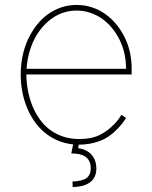

<svg xmlns="http://www.w3.org/2000/svg" viewBox="-20 -574 617 777"><path d="M93.8 -415.5Q107.6 -445.3 127.1 -470.7Q146.7 -496.1 171.5 -514.6Q196.4 -533 226 -543.5Q255.7 -554 289.8 -554Q322.4 -554 351.4 -544.6Q380.3 -535.2 404.8 -518.1Q429.3 -501.1 449.2 -477.3Q469.1 -453.5 483.7 -424.7Q512.8 -366.8 512.8 -295.5V-272.7H86.6Q87 -240.4 92.9 -208.5Q98.7 -176.5 110.3 -147.5Q121.8 -118.6 139.2 -93.6Q156.6 -68.5 180.4 -50.2Q204.2 -32 234.2 -21.7Q264.2 -11.4 301.1 -11.4Q351.9 -11.4 386 -29.1Q403.1 -38 416.7 -48.7Q430.4 -59.3 440.9 -70Q451.3 -80.6 459 -90.9Q466.6 -101.2 471.6 -109.4L490.1 -96.6Q478 -76 453.8 -50.8Q422.2 -17.8 383.2 -3.2Q344.1 11.4 298.7 11.4L296.2 25.6Q332.7 31.2 351.2 52.9Q369.7 74.6 370 108Q369.3 180 274.1 183.2L273.4 160.5Q313.2 159.1 330.1 146.5Q346.9 133.9 347.3 108Q347.3 89.5 340.9 77.6Q334.5 65.7 323.9 58.9Q313.2 52.2 298.8 49.5Q284.4 46.9 268.5 46.9L275.9 10.3Q240.8 6.7 211.3 -6.4Q181.8 -19.5 158.2 -39.8Q134.6 -60 117 -86.3Q99.4 -112.6 87.5 -142.8Q75.6 -172.9 69.8 -205.6Q63.9 -238.3 63.9 -271.3Q63.9 -351.6 93.8 -415.5ZM87.4 -295.5H490.1Q490.1 -361.2 463.1 -414.8Q450.3 -440 432.5 -461.5Q414.8 -483 392.8 -498.4Q370.7 -513.8 344.8 -522.5Q318.9 -531.2 289.8 -531.2Q236.5 -531.2 192.1 -500.7Q170.1 -485.4 151.8 -464.3Q133.5 -443.2 120 -417.1Q106.5 -391 98.2 -360.3Q89.8 -329.5 87.4 -295.5Z"/></svg>

Font: Inter P Thin
Style: Regular
Weight: 100
Designer: Rasmus Andersson
Foundry: rsms
Version: Version 3.018;git-588b23468